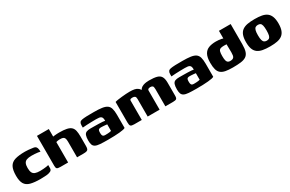

<svg xmlns="http://www.w3.org/2000/svg" viewBox="114 -1504 3796 2510"><g transform="rotate(-30 2012.0 -249.0)"><path d="M287 7Q193 7 136 -8.5Q79 -24 53.5 -66.5Q28 -109 28 -189Q28 -278 53.5 -324.5Q79 -371 136 -388Q193 -405 287 -405Q313 -405 338.5 -402.5Q364 -400 402 -395Q422 -393 435.5 -385.5Q449 -378 456 -359Q463 -340 463 -303Q452 -307 429.5 -310Q407 -313 381.5 -314.5Q356 -316 335 -316Q288 -316 260.5 -305.5Q233 -295 221.5 -270Q210 -245 210 -202Q210 -159 221.5 -133.5Q233 -108 260.5 -97.5Q288 -87 335 -87Q357 -87 382.5 -89Q408 -91 430 -94Q452 -97 463 -101V-54Q463 -25 438.5 -12.5Q414 0 374.5 3.5Q335 7 287 7Z M589 0Q548 0 537 -11Q526 -22 526 -52V-505H705V-391Q717 -393 732 -394.5Q747 -396 764.5 -397Q782 -398 797 -398Q868 -398 911 -388.5Q954 -379 976.5 -358Q999 -337 1007 -302Q1015 -267 1015 -215V-72Q1015 -41 1009 -26Q1003 -11 986 -5.5Q969 0 938 0H840V-236Q840 -270 832.5 -287.5Q825 -305 808.5 -311Q792 -317 763 -317Q753 -317 742.5 -316Q732 -315 722 -313Q712 -311 705 -308V0Z M1308 4Q1234 4 1188 0.5Q1142 -3 1118 -15.5Q1094 -28 1085 -52Q1076 -76 1076 -115Q1076 -166 1086 -193Q1096 -220 1119 -229.5Q1142 -239 1180 -239Q1206 -239 1239.5 -238.5Q1273 -238 1305.5 -237.5Q1338 -237 1363.5 -235Q1389 -233 1397 -230Q1397 -255 1393 -270Q1389 -285 1378 -293.5Q1367 -302 1349 -304.5Q1331 -307 1303 -307Q1268 -307 1232.5 -306Q1197 -305 1163.5 -303.5Q1130 -302 1099 -299V-332Q1099 -361 1110 -376Q1121 -391 1144 -395Q1169 -400 1217.5 -402Q1266 -404 1324 -403Q1398 -403 1446.5 -396Q1495 -389 1522 -370Q1549 -351 1559.5 -314.5Q1570 -278 1570 -219V-22Q1550 -9 1480.5 -2.5Q1411 4 1308 4ZM1307 -68Q1327 -68 1344 -69Q1361 -70 1374.5 -72Q1388 -74 1397 -77V-176Q1387 -178 1368.5 -179.5Q1350 -181 1333 -182Q1316 -183 1308 -183Q1291 -183 1280 -179Q1269 -175 1264.5 -163Q1260 -151 1260 -127Q1260 -105 1264 -92Q1268 -79 1278 -73.5Q1288 -68 1307 -68Z M1703 0Q1663 0 1650.5 -12Q1638 -24 1638 -64V-375Q1656 -381 1683.5 -385Q1711 -389 1743.5 -392.5Q1776 -396 1807.5 -398Q1839 -400 1863 -400Q1905 -400 1935 -394Q1965 -388 1987 -370Q2009 -352 2024 -314L2000 -315Q2009 -344 2027 -361.5Q2045 -379 2068.5 -387Q2092 -395 2115 -397.5Q2138 -400 2155 -400Q2229 -400 2272 -388.5Q2315 -377 2334 -345Q2353 -313 2353 -253V-58Q2353 -20 2339.5 -10Q2326 0 2289 0H2173Q2173 -65 2173 -129.5Q2173 -194 2173 -259Q2173 -297 2161 -307Q2149 -317 2125 -317Q2114 -317 2105 -313.5Q2096 -310 2091 -304Q2086 -298 2086 -290V0H1906V-264Q1906 -294 1894 -304.5Q1882 -315 1857 -315Q1844 -315 1835.5 -313Q1827 -311 1822.5 -306.5Q1818 -302 1817 -295V0Z M2646 4Q2572 4 2526 0.5Q2480 -3 2456 -15.5Q2432 -28 2423 -52Q2414 -76 2414 -115Q2414 -166 2424 -193Q2434 -220 2457 -229.5Q2480 -239 2518 -239Q2544 -239 2577.5 -238.5Q2611 -238 2643.5 -237.5Q2676 -237 2701.5 -235Q2727 -233 2735 -230Q2735 -255 2731 -270Q2727 -285 2716 -293.5Q2705 -302 2687 -304.5Q2669 -307 2641 -307Q2606 -307 2570.5 -306Q2535 -305 2501.5 -303.5Q2468 -302 2437 -299V-332Q2437 -361 2448 -376Q2459 -391 2482 -395Q2507 -400 2555.5 -402Q2604 -404 2662 -403Q2736 -403 2784.5 -396Q2833 -389 2860 -370Q2887 -351 2897.5 -314.5Q2908 -278 2908 -219V-22Q2888 -9 2818.5 -2.5Q2749 4 2646 4ZM2645 -68Q2665 -68 2682 -69Q2699 -70 2712.5 -72Q2726 -74 2735 -77V-176Q2725 -178 2706.5 -179.5Q2688 -181 2671 -182Q2654 -183 2646 -183Q2629 -183 2618 -179Q2607 -175 2602.5 -163Q2598 -151 2598 -127Q2598 -105 2602 -92Q2606 -79 2616 -73.5Q2626 -68 2645 -68Z M2965 -199Q2965 -281 2989.5 -325.5Q3014 -370 3059.5 -387Q3105 -404 3167 -404Q3187 -404 3209.5 -402Q3232 -400 3252.5 -395.5Q3273 -391 3289 -384.5Q3305 -378 3314 -371L3273 -354V-505H3450V-201Q3450 -132 3436.5 -91.5Q3423 -51 3393 -31Q3363 -11 3314 -4.5Q3265 2 3193 2Q3127 2 3083 -6.5Q3039 -15 3013 -37Q2987 -59 2976 -98Q2965 -137 2965 -199ZM3205 -89Q3225 -89 3238.5 -94Q3252 -99 3259.5 -109Q3267 -119 3270 -137Q3273 -155 3273 -181L3271 -303Q3267 -303 3260.5 -303Q3254 -303 3246.5 -303.5Q3239 -304 3231 -304Q3196 -304 3177.5 -296Q3159 -288 3152 -265.5Q3145 -243 3145 -198Q3145 -152 3151.5 -129Q3158 -106 3171.5 -97.5Q3185 -89 3205 -89Z M3752 7Q3689 7 3643 -1.5Q3597 -10 3566 -32.5Q3535 -55 3520 -95.5Q3505 -136 3505 -199Q3505 -262 3520 -302.5Q3535 -343 3566 -365.5Q3597 -388 3643 -396.5Q3689 -405 3752 -405Q3814 -405 3859.5 -396.5Q3905 -388 3935 -365.5Q3965 -343 3980.5 -302.5Q3996 -262 3996 -199Q3996 -136 3980.5 -95.5Q3965 -55 3934.5 -32.5Q3904 -10 3858.5 -1.5Q3813 7 3752 7ZM3752 -80Q3775 -80 3788.5 -90Q3802 -100 3808.5 -125.5Q3815 -151 3815 -199Q3815 -247 3808.5 -273Q3802 -299 3788.5 -308.5Q3775 -318 3752 -318Q3730 -318 3715 -308.5Q3700 -299 3692.5 -273Q3685 -247 3685 -199Q3685 -151 3692.5 -125.5Q3700 -100 3715 -90Q3730 -80 3752 -80Z"/></g></svg>

Font: Genos ExtraBold
Style: Regular
Weight: 800
Designer: Robert E. Leuschke
Foundry: Robert E. Leuschke
Version: Version 1.010